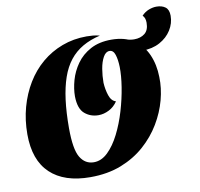

<svg xmlns="http://www.w3.org/2000/svg" viewBox="-87 -881 1038 995"><g transform="rotate(-10 432.0 -383.5)"><path d="M310 22Q173 22 99.5 -47.5Q26 -117 26 -253Q26 -328 44.5 -395Q63 -462 97 -518Q131 -574 179 -614.5Q227 -655 287 -677.5Q347 -700 416 -700Q432 -700 449 -698.5Q466 -697 485 -692Q433 -680 393 -657Q353 -634 324.5 -598Q296 -562 278.5 -511.5Q261 -461 252.5 -395.5Q244 -330 244 -248Q244 -136 269.5 -93.5Q295 -51 341 -51Q381 -51 415 -84Q449 -117 476 -170.5Q503 -224 521.5 -286.5Q540 -349 549.5 -409Q559 -469 558 -514Q557 -553 548.5 -579Q540 -605 520 -605Q500 -605 486.5 -580.5Q473 -556 467 -520Q461 -484 461 -448Q463 -412 473.5 -380.5Q484 -349 508 -342Q490 -315 462.5 -301Q435 -287 407 -287Q365 -287 334.5 -313Q304 -339 303 -404Q303 -444 315.5 -488.5Q328 -533 356 -572.5Q384 -612 429.5 -636.5Q475 -661 539 -661Q610 -661 656.5 -630Q703 -599 726.5 -546Q750 -493 751 -427Q753 -369 736.5 -307Q720 -245 685 -186.5Q650 -128 597 -81Q544 -34 472.5 -6Q401 22 310 22ZM688 -577Q665 -577 638 -584.5Q611 -592 596 -601L606 -651Q620 -647 632.5 -644.5Q645 -642 657 -642Q691 -642 713 -659.5Q735 -677 735 -716Q735 -742 721 -755Q738 -773 759 -781Q780 -789 799 -789Q828 -789 846 -775.5Q864 -762 864 -730Q864 -690 842 -655Q820 -620 780.5 -598.5Q741 -577 688 -577Z"/></g></svg>

Font: Sansita Swashed Light Black
Style: Regular
Weight: 900
Version: Version 1.003